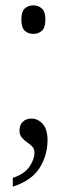

<svg xmlns="http://www.w3.org/2000/svg" viewBox="-20 -545 262 719"><path d="M105 -418Q86 -418 73 -429.5Q60 -441 60 -472Q60 -502 73 -513.5Q86 -525 105 -525Q123 -525 136.5 -513.5Q150 -502 150 -472Q150 -441 136.5 -429.5Q123 -418 105 -418ZM28 121Q71 107 90 79.5Q109 52 109 26Q109 12 100.5 3.5Q92 -5 81 -12.5Q70 -20 61.5 -30Q53 -40 53 -57Q53 -77 65.5 -89Q78 -101 97 -101Q122 -101 140 -81Q158 -61 158 -20Q158 36 128.5 83.5Q99 131 28 154Z"/></svg>

Font: Noto Serif SemiCondensed Light
Style: Regular
Weight: 300
Width: 4
Designer: Monotype Design Team
Foundry: Monotype Imaging Inc.
Version: Version 2.013